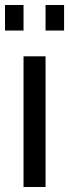

<svg xmlns="http://www.w3.org/2000/svg" viewBox="-23 -747 276 767"><path d="M-3 -625H71V-727H-3ZM159 -625H233V-727H159ZM71 0H159V-522H71Z"/></svg>

Font: FIGSv2-sans-serif Medium
Style: Regular
Weight: 500
Designer: Matt McInerney, Pablo Impallari, Rodrigo Fuenzalida,Mirko Velimirovic
Foundry: Matt McInerney, Pablo Impallari, Rodrigo Fuenzalida
Version: Version 4.021;hotconv 1.0.109;makeotfexe 2.5.65596